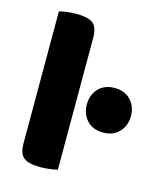

<svg xmlns="http://www.w3.org/2000/svg" viewBox="-103 -735 674 816"><g transform="rotate(15 234.0 -326.5)"><path d="M151 8Q101 8 79 -8.5Q57 -25 57 -72V-652Q68 -655 88.5 -658Q109 -661 133 -661Q183 -661 205 -644.5Q227 -628 227 -581V-1Q216 2 195.5 5Q175 8 151 8ZM274 -301Q274 -343 300 -371Q326 -399 371 -399Q416 -399 442 -371Q468 -343 468 -301Q468 -259 442 -231Q416 -203 371 -203Q326 -203 300 -231Q274 -259 274 -301Z"/></g></svg>

Font: Baloo Thambi 2 ExtraBold
Style: Regular
Weight: 800
Designer: Aadarsh Rajan and Ek Type
Foundry: Ek Type
Version: Version 1.640;hotconv 1.0.111;makeotfexe 2.5.65597; ttfautoh